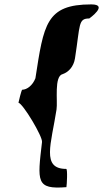

<svg xmlns="http://www.w3.org/2000/svg" viewBox="-20 -740 469 873"><path d="M64 -273C85 -268 175 -118 171 -94C150 86 143 122 282 111C284 100 288 28 281 28C167 28 213 -86 237 -242C243 -280 225 -394 265 -403C291 -412 315 -436 321 -475C345 -629 335 -656 386 -656C386 -656 476 -720 395 -720C189 -720 179 -629 141 -384C128 -351 102 -332 81 -332C77 -330 65 -278 64 -273Z"/></svg>

Font: Ampere
Style: SuCndIta
Weight: 400
Version: Version 1